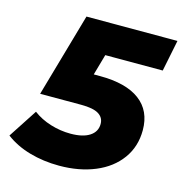

<svg xmlns="http://www.w3.org/2000/svg" viewBox="-132 -797 863 907"><g transform="rotate(15 299.5 -343.0)"><path d="M313 -547 284 -445H314Q442 -445 509 -395Q576 -345 576 -250Q576 -170 532.5 -110Q489 -50 412 -18Q335 14 237 14Q160 14 92 -5.5Q24 -25 -26 -63L66 -204Q103 -176 151.5 -161Q200 -146 250 -146Q310 -146 343 -167.5Q376 -189 376 -227Q376 -258 349.5 -274.5Q323 -291 264 -291H63L180 -700H625L594 -547Z"/></g></svg>

Font: Idrija
Style: Italic
Weight: 800
Italic angle: -11.3°
Designer: Julieta Ulanovsky
Foundry: Julieta Ulanovsky
Version: Version 7.200